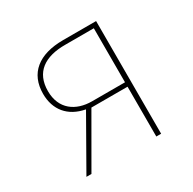

<svg xmlns="http://www.w3.org/2000/svg" viewBox="-129 -694 833 828"><g transform="rotate(-30 287.5 -280.5)"><path d="M283 -561C161 -561 92 -505 92 -403C92 -324 137 -268 219 -253L75 0H100L243 -248H423V0H447V-561ZM259 -270C179 -270 116 -313 116 -403C116 -496 178 -540 283 -539H423V-270Z"/></g></svg>

Font: Glow Sans SC Normal Thin
Style: Regular
Weight: 100
Designer: Ryoko NISHIZUKA (kana, bopomofo & ideographs); Paul D. Hunt (Latin, Greek & Cyrillic); Sandoll Communications, Soo-young
Version: Version 0.93